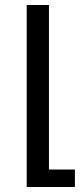

<svg xmlns="http://www.w3.org/2000/svg" viewBox="-20 -513 320 769"><path d="M87 236V-493H176V166H280V236Z"/></svg>

Font: Noto Sans Armenian
Style: Regular
Weight: 400
Designer: Monotype Design Team
Foundry: Monotype Imaging Inc.
Version: Version 2.007